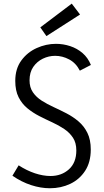

<svg xmlns="http://www.w3.org/2000/svg" viewBox="-20 -1018 566 1049"><path d="M252.7 10.5Q202.6 10.5 149.8 -6.7Q97 -23.9 47.9 -58L81.9 -114.7Q125.6 -86.3 170.6 -71.3Q215.7 -56.4 255.7 -56.4Q316.1 -56.4 356.6 -92.9Q397 -129.4 397 -195.9Q397 -237.7 378.8 -265.4Q360.6 -293.1 330.9 -313.2Q301.2 -333.2 265.9 -349.4Q230.7 -365.5 195 -383.7Q159.3 -402 129.6 -426.4Q99.8 -450.8 81.6 -486.8Q63.4 -522.8 63.4 -576.2Q63.4 -642.1 96.3 -687.2Q129.2 -732.3 180.4 -755.4Q231.7 -778.5 285.5 -778.5Q325.6 -778.5 363.4 -766Q401.2 -753.6 430.8 -728.2Q460.4 -702.9 476.6 -663.1L416.3 -631.9Q394.9 -673.7 357.9 -693.3Q321 -713 281.2 -713Q246.4 -713 214.2 -697.5Q182.1 -681.9 161.7 -652.4Q141.4 -622.9 141.4 -579Q141.4 -540.3 159.8 -513.7Q178.1 -487.1 207.8 -468.1Q237.6 -449.2 272.9 -433Q308.3 -416.8 344 -398.3Q379.7 -379.7 409.4 -354.3Q439.2 -329 457.5 -292Q475.9 -255 475.9 -201Q475.9 -131.9 445.1 -84.7Q414.4 -37.6 363.7 -13.5Q313 10.5 252.7 10.5ZM233.6 -820.8 200.3 -868.5 372 -998.2 417.3 -938.7Z"/></svg>

Font: Yaldevi ExtraLight
Style: Regular
Weight: 200
Designer: Sol Matas, Rajitha Manaperi, Kosala Senevirathne
Foundry: Mooniak
Version: Version 1.100